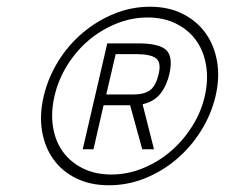

<svg xmlns="http://www.w3.org/2000/svg" viewBox="-20 -720 669 571"><path d="M110 -434Q123 -489 153 -537.5Q183 -586 225.5 -622Q268 -658 319.5 -679Q371 -700 426 -700Q481 -700 523 -679Q565 -658 591 -622Q617 -586 625.5 -537.5Q634 -489 621 -434Q608 -379 577.5 -330.5Q547 -282 504.5 -246Q462 -210 410.5 -189.5Q359 -169 304 -169Q249 -169 207 -189.5Q165 -210 139 -246Q113 -282 105 -330.5Q97 -379 110 -434ZM142 -434Q131 -386 137.5 -343.5Q144 -301 166.5 -269.5Q189 -238 226 -219.5Q263 -201 311 -201Q359 -201 404.5 -219.5Q450 -238 487 -269.5Q524 -301 551 -343.5Q578 -386 589 -434Q600 -482 593 -525Q586 -568 563.5 -599.5Q541 -631 504 -649.5Q467 -668 419 -668Q371 -668 325.5 -649.5Q280 -631 243 -599.5Q206 -568 179.5 -525Q153 -482 142 -434ZM367 -407H288L258 -276H226L299 -591H390Q454 -591 474.5 -571Q495 -551 484 -501Q476 -466 457.5 -442Q439 -418 404 -410L438 -276H403ZM376 -439Q409 -439 426.5 -452Q444 -465 452 -501Q460 -535 443.5 -547Q427 -559 386 -559H324L296 -439Z"/></svg>

Font: Panefresco 500wt
Style: Italic
Weight: 700
Foundry: Campivisivi & Chank Co
Version: Version 1.000